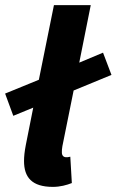

<svg xmlns="http://www.w3.org/2000/svg" viewBox="-22 -719 456 751"><path d="M185 12C213 12 239 5 259 -3L253 -106C245 -104 241 -104 237 -104C227 -104 220 -110 220 -123C220 -131 220 -135 222 -147L266 -365L414 -426L381 -513L288 -474L333 -699H189L130 -407L-2 -353L30 -266L108 -298L79 -152C74 -126 72 -107 72 -89C72 -26 102 12 185 12Z"/></svg>

Font: Source Sans Pro
Style: Bold Italic
Weight: 700
Italic angle: -11°
Designer: Paul D. Hunt
Foundry: Adobe Systems Incorporated
Version: Version 3.006;hotconv 1.0.111;makeotfexe 2.5.65597